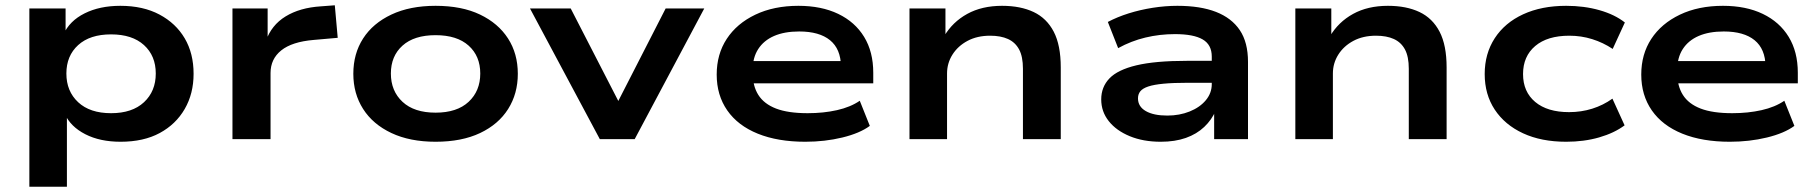

<svg xmlns="http://www.w3.org/2000/svg" viewBox="-20 -526 6864 726"><path d="M91 180V-494H228V-396H220Q243 -447 300 -475.5Q357 -504 435 -504Q521 -504 583 -471Q645 -438 678.5 -381Q712 -324 712 -247Q712 -172 678.5 -114Q645 -56 584 -23Q523 10 436 10Q358 10 302.5 -18.5Q247 -47 225 -95H233V180ZM400 -98Q480 -98 524.5 -139.5Q569 -181 569 -248Q569 -315 524.5 -355.5Q480 -396 400 -396Q320 -396 275.5 -355.5Q231 -315 231 -248Q231 -181 275.5 -139.5Q320 -98 400 -98Z M859 0V-494H992V-370H985Q1006 -431 1060 -464Q1114 -497 1193 -502L1246 -506L1257 -383L1166 -375Q1084 -368 1043.5 -335.5Q1003 -303 1003 -250V0Z M1627 10Q1530 10 1460 -23Q1390 -56 1353 -114Q1316 -172 1316 -247Q1316 -323 1353 -380.5Q1390 -438 1460 -471Q1530 -504 1627 -504Q1726 -504 1795 -471Q1864 -438 1901 -380.5Q1938 -323 1938 -247Q1938 -172 1901.5 -114Q1865 -56 1795.5 -23Q1726 10 1627 10ZM1627 -100Q1708 -100 1752 -141Q1796 -182 1796 -248Q1796 -314 1752 -353.5Q1708 -393 1627 -393Q1546 -393 1502 -353.5Q1458 -314 1458 -248Q1458 -182 1502 -141Q1546 -100 1627 -100Z M2248 0 1984 -494H2138L2333 -115H2303L2497 -494H2643L2380 0Z M3025 10Q2921 10 2845.5 -20.5Q2770 -51 2730 -108.5Q2690 -166 2690 -244Q2690 -321 2728 -379Q2766 -437 2836 -470.5Q2906 -504 2999 -504Q3086 -504 3149.5 -473.5Q3213 -443 3247.5 -386.5Q3282 -330 3282 -251V-211H2802V-295H3182L3160 -275Q3159 -341 3118.5 -374Q3078 -407 3002 -407Q2946 -407 2907 -390Q2868 -373 2847 -340.5Q2826 -308 2826 -261V-251Q2826 -201 2847.5 -167Q2869 -133 2914.5 -115.5Q2960 -98 3034 -98Q3094 -98 3145 -109.5Q3196 -121 3231 -145L3269 -50Q3231 -22 3165 -6Q3099 10 3025 10Z M3419 0V-494H3555V-389H3550Q3582 -443 3637.5 -473.5Q3693 -504 3769 -504Q3839 -504 3888.5 -480.5Q3938 -457 3964.5 -406Q3991 -355 3991 -271V0H3848V-266Q3848 -312 3833.5 -339Q3819 -366 3791.5 -378.5Q3764 -391 3724 -391Q3675 -391 3638.5 -371.5Q3602 -352 3581.5 -319.5Q3561 -287 3561 -248V0Z M4369 10Q4303 10 4252 -11Q4201 -32 4172.5 -68Q4144 -104 4144 -150Q4144 -197 4175 -229.5Q4206 -262 4277 -279Q4348 -296 4468 -296H4581V-213H4472Q4416 -213 4379.5 -209.5Q4343 -206 4322 -199Q4301 -192 4292 -181Q4283 -170 4283 -154Q4283 -123 4312.5 -106Q4342 -89 4394 -89Q4440 -89 4478.5 -104.5Q4517 -120 4539.5 -147Q4562 -174 4562 -208V-312Q4562 -357 4527.5 -377Q4493 -397 4423 -397Q4365 -397 4311 -384Q4257 -371 4208 -344L4169 -443Q4205 -462 4248 -475.5Q4291 -489 4338.5 -496.5Q4386 -504 4432 -504Q4519 -504 4578 -481Q4637 -458 4668 -412Q4699 -366 4699 -292V0H4571V-108H4577Q4562 -73 4533.5 -46Q4505 -19 4464 -4.5Q4423 10 4369 10Z M4878 0V-494H5014V-389H5009Q5041 -443 5096.5 -473.5Q5152 -504 5228 -504Q5298 -504 5347.5 -480.5Q5397 -457 5423.5 -406Q5450 -355 5450 -271V0H5307V-266Q5307 -312 5292.5 -339Q5278 -366 5250.5 -378.5Q5223 -391 5183 -391Q5134 -391 5097.5 -371.5Q5061 -352 5040.5 -319.5Q5020 -287 5020 -248V0Z M5902 10Q5808 10 5739 -22Q5670 -54 5632 -111.5Q5594 -169 5594 -246Q5594 -323 5632 -381.5Q5670 -440 5739.5 -472Q5809 -504 5902 -504Q5970 -504 6028 -487.5Q6086 -471 6124 -441L6078 -341Q6042 -365 6000.5 -378Q5959 -391 5914 -391Q5831 -391 5785 -352Q5739 -313 5739 -246Q5739 -179 5785 -140.5Q5831 -102 5913 -102Q5959 -102 6000.5 -115Q6042 -128 6077 -153L6123 -52Q6084 -23 6027 -6.5Q5970 10 5902 10Z M6521 10Q6417 10 6341.5 -20.5Q6266 -51 6226 -108.5Q6186 -166 6186 -244Q6186 -321 6224 -379Q6262 -437 6332 -470.5Q6402 -504 6495 -504Q6582 -504 6645.5 -473.5Q6709 -443 6743.5 -386.5Q6778 -330 6778 -251V-211H6298V-295H6678L6656 -275Q6655 -341 6614.5 -374Q6574 -407 6498 -407Q6442 -407 6403 -390Q6364 -373 6343 -340.5Q6322 -308 6322 -261V-251Q6322 -201 6343.5 -167Q6365 -133 6410.5 -115.5Q6456 -98 6530 -98Q6590 -98 6641 -109.5Q6692 -121 6727 -145L6765 -50Q6727 -22 6661 -6Q6595 10 6521 10Z"/></svg>

Font: Nunito Sans 10pt Expanded
Style: Bold
Weight: 700
Width: 7
Designer: Vernon Adams
Foundry: Vernon Adams
Version: Version 3.101;gftools[0.9.27]